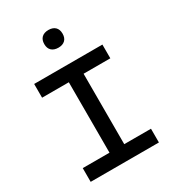

<svg xmlns="http://www.w3.org/2000/svg" viewBox="-213 -1022 1027 1138"><g transform="rotate(-30 300.0 -452.5)"><path d="M534 -670H67V-576H250V-94H67V0H534V-94H351V-576H534ZM237 -843C237 -807 259 -784 300 -784C340 -784 362 -807 362 -843V-845C362 -882 340 -905 300 -905C259 -905 237 -882 237 -845Z"/></g></svg>

Font: LT Wave Mono Medium
Style: Regular
Weight: 500
Designer: Daniel Lyons
Version: Version 2.5 (Glyphs App)